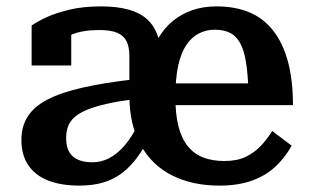

<svg xmlns="http://www.w3.org/2000/svg" viewBox="-20 -570 974 601"><path d="M402 -322 401 -260Q349 -253 312 -244.5Q275 -236 250.5 -225.5Q226 -215 212 -202Q198 -189 192.5 -173Q187 -157 187 -138Q187 -111 196.5 -94.5Q206 -78 224.5 -70Q243 -62 269 -62Q297 -62 322 -75Q347 -88 369.5 -114Q392 -140 412 -180L452 -149Q433 -110 411.5 -80Q390 -50 363.5 -29.5Q337 -9 304 1Q271 11 229 11Q171 11 130.5 -5Q90 -21 68.5 -53Q47 -85 47 -132Q47 -174 66.5 -205Q86 -236 128 -258Q170 -280 237.5 -295.5Q305 -311 402 -322ZM296 -550Q345 -550 380.5 -540.5Q416 -531 439 -511Q462 -491 473.5 -458.5Q485 -426 485 -379L385 -296V-394Q385 -423 376 -441Q367 -459 346.5 -467.5Q326 -476 291 -476Q239 -476 205 -462Q171 -448 157 -431Q152 -438 153 -446Q154 -454 160 -462Q166 -470 177 -475.5Q188 -481 203 -482V-365H79V-490Q94 -501 123.5 -515Q153 -529 196.5 -539.5Q240 -550 296 -550ZM682 -66Q722 -66 749 -79Q776 -92 796 -113Q816 -134 832 -160L893 -114Q872 -76 841 -47.5Q810 -19 767 -4Q724 11 667 11Q582 11 518.5 -21Q455 -53 420 -116.5Q385 -180 385 -271Q385 -299 390 -315Q395 -331 403 -341.5Q411 -352 422 -359Q433 -366 444 -375Q456 -416 474.5 -448.5Q493 -481 520 -503.5Q547 -526 581.5 -538Q616 -550 658 -550Q717 -550 761.5 -531Q806 -512 836 -473Q866 -434 881.5 -376.5Q897 -319 897 -241H469V-309H783L758 -281Q756 -338 750 -375.5Q744 -413 731.5 -435.5Q719 -458 699.5 -467.5Q680 -477 652 -477Q625 -477 602 -465Q579 -453 562.5 -428Q546 -403 537.5 -363Q529 -323 529 -266Q529 -211 539 -173Q549 -135 569 -111Q589 -87 617.5 -76.5Q646 -66 682 -66Z"/></svg>

Font: Roboto Serif SemiBold
Style: Regular
Weight: 600
Designer: Greg Gazdowicz
Foundry: Commercial Type
Version: Version 1.008